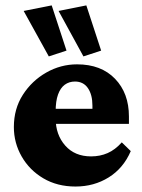

<svg xmlns="http://www.w3.org/2000/svg" viewBox="-20 -681 525 709"><path d="M258.8 7.8Q191.4 7.8 140.1 -22.5Q88.9 -52.7 60.1 -103Q31.2 -153.3 31.2 -211.9Q31.2 -279.3 64.5 -331.1Q97.7 -382.8 150.9 -413.1Q204.1 -443.4 264.6 -443.4Q353.5 -443.4 404.8 -390.1Q456.1 -336.9 456.1 -251V-223.6H172.9V-279.3H339.8L321.3 -249V-291Q321.3 -331.1 304.7 -355.5Q288.1 -379.9 256.8 -379.9Q235.4 -379.9 219.2 -368.2Q203.1 -356.4 194.3 -332Q185.5 -307.6 185.5 -269.5V-244.1Q185.5 -183.6 220.7 -143.6Q255.9 -103.5 316.4 -103.5Q349.6 -103.5 377.4 -115.7Q405.3 -127.9 429.7 -155.3L462.9 -123Q435.5 -59.6 381.3 -25.9Q327.1 7.8 258.8 7.8ZM288.1 -472.7 196.3 -640.6 298.8 -661.1 353.5 -494.1ZM160.2 -472.7 67.4 -640.6 170.9 -661.1 225.6 -494.1Z"/></svg>

Font: Crimson Pro Black
Style: Regular
Weight: 900
Designer: Jacques Le Bailly
Foundry: Baron von Fonthausen
Version: Version 1.003